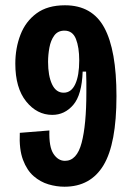

<svg xmlns="http://www.w3.org/2000/svg" viewBox="-20 -693 507 727"><path d="M224 14Q194 14 163.5 5Q133 -4 107.5 -26Q82 -48 67 -88Q52 -128 55 -190L167 -199Q165 -137 182.5 -110.5Q200 -84 226 -84Q271 -84 289 -152Q307 -220 307 -343Q307 -362 307 -383.5Q307 -405 306 -422H293Q290 -334 257.5 -296Q225 -258 178 -258Q120 -258 79 -309Q38 -360 38 -452Q38 -511 57.5 -561.5Q77 -612 118.5 -642.5Q160 -673 226 -673Q329 -673 375 -588Q421 -503 421 -329Q421 -149 372 -67.5Q323 14 224 14ZM221 -342Q250 -342 265 -374.5Q280 -407 280 -464Q280 -514 267.5 -545.5Q255 -577 224 -577Q199 -577 185.5 -558.5Q172 -540 167 -512.5Q162 -485 162 -459Q162 -406 177 -374Q192 -342 221 -342Z"/></svg>

Font: Bricolage Grotesque 12pt Condensed SemiBold
Style: Regular
Weight: 600
Width: 3
Designer: Mathieu Triay
Foundry: Atelier Triay
Version: Version 1.001; ttfautohint (v1.8.4.7-5d5b);gftools[0.9.33.de